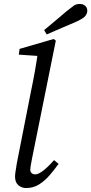

<svg xmlns="http://www.w3.org/2000/svg" viewBox="-20 -937 461 970"><path d="M112 13Q89 13 72.5 -1.5Q56 -16 56 -45Q56 -56 58.5 -71Q61 -86 65 -112L137 -478Q148 -530 157 -581Q166 -632 173 -684L192 -653L75 -661L79 -690L251 -740L262 -732L142 -137Q138 -117 135.5 -102Q133 -87 133 -79Q133 -68 140.5 -62Q148 -56 158 -56Q174 -56 198.5 -75Q223 -94 253 -128L276 -109Q255 -80 230.5 -51.5Q206 -23 177 -5Q148 13 112 13ZM203 -785Q232 -809 260 -832.5Q288 -856 316 -880Q341 -900 353 -908.5Q365 -917 384 -917Q399 -917 410 -908Q421 -899 421 -883Q421 -870 412 -857.5Q403 -845 367 -828Q330 -812 292 -796Q254 -780 216 -763Z"/></svg>

Font: Source Serif 4
Style: Italic
Weight: 400
Italic angle: -12°
Designer: Frank Grießhammer
Foundry: Adobe Systems Incorporated
Version: Version 4.004;hotconv 1.0.116;makeotfexe 2.5.65601